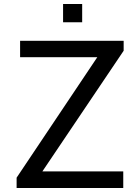

<svg xmlns="http://www.w3.org/2000/svg" viewBox="-20 -945 690 965"><path d="M63.5 -52 469 -657.5H81V-740H601.5V-690L193 -83.5H599.5V0H63.5ZM297 -925H393V-833H297Z"/></svg>

Font: 1883 Sans
Style: Regular
Weight: 400
Designer: 1883 Sans project is a fork of Public Sans.
Version: Version 1.009